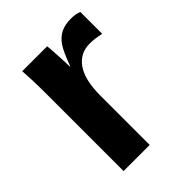

<svg xmlns="http://www.w3.org/2000/svg" viewBox="-162 -626 713 713"><g transform="rotate(-45 194.5 -269.5)"><path d="M69.8 0V-404.3Q69.8 -447.8 68.6 -476.8Q67.4 -505.9 65.9 -528.3H196.8Q198.2 -519.5 200.7 -474.9Q203.1 -430.2 203.1 -415.5H205.1Q225.1 -471.2 240.7 -493.9Q256.3 -516.6 277.8 -527.6Q299.3 -538.6 331.5 -538.6Q357.9 -538.6 374 -531.2V-416.5Q340.8 -423.8 315.4 -423.8Q264.2 -423.8 235.6 -382.3Q207 -340.8 207 -259.3V0Z"/></g></svg>

Font: Arial
Style: Bold
Weight: 700
Designer: Steve Matteson
Foundry: Ascender Corporation
Version: Version 2.00.3